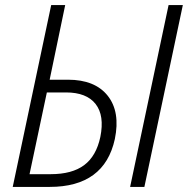

<svg xmlns="http://www.w3.org/2000/svg" viewBox="-20 -734 738 754"><path d="M30 0 181 -714H236L175 -421H247Q353 -421 403 -358Q453 -295 431 -188Q390 0 175 0ZM491 0 642 -714H698L547 0ZM96 -50H179Q263 -50 310.5 -85.5Q358 -121 374 -196Q391 -280 355.5 -325.5Q320 -371 239 -371H164Z"/></svg>

Font: Noto Sans SemiCondensed Light
Style: Italic
Weight: 300
Width: 4
Italic angle: -12°
Designer: Monotype Design Team
Foundry: Monotype Imaging Inc.
Version: Version 2.013; ttfautohint (v1.8.4.7-5d5b)